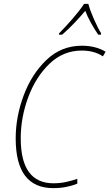

<svg xmlns="http://www.w3.org/2000/svg" viewBox="-20 -961 565 991"><path d="M255 10Q290 10 321 4Q352 -2 379 -13V-38Q350 -28 320 -21.5Q290 -15 256 -15Q87 -15 87 -247Q87 -354 125.5 -458.5Q164 -563 235 -631.5Q306 -700 402 -700Q467 -700 511 -670L525 -694Q474 -725 403 -725Q296 -725 219.5 -651.5Q143 -578 102 -468Q61 -358 61 -246Q61 10 255 10ZM284 -782H301Q333 -810 364.5 -843Q396 -876 420 -905Q432 -874 450.5 -841Q469 -808 487 -782H501L502 -789Q485 -816 464.5 -863Q444 -910 436 -941H414Q391 -906 353 -862.5Q315 -819 285 -789Z"/></svg>

Font: Noto Sans UI SemiCondensed Thin
Style: Italic
Weight: 250
Width: 4
Italic angle: -12°
Designer: Monotype Design Team
Foundry: Monotype Imaging Inc.
Version: Version 1.901